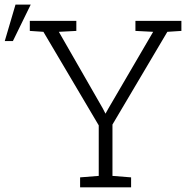

<svg xmlns="http://www.w3.org/2000/svg" viewBox="-34 -800 823 820"><path d="M308.1 0V-42.5L387.7 -48.8V-264.6L151.4 -664.1L93.3 -668V-710.9H292V-668L217.3 -664.1L405.3 -336.4L416.5 -314.5L417 -315.4L428.7 -336.4L620.1 -664.1L544.4 -668V-710.9H740.7V-668L680.7 -664.1L446.3 -268.1V-48.8L525.9 -42.5V0ZM-13.7 -624.5 32.2 -780.3H97.2L21 -624.5Z"/></svg>

Font: Roboto Slab Light
Style: Regular
Weight: 300
Designer: Google
Version: Version 2.000; ttfautohint (v1.8.1.43-b0c9)